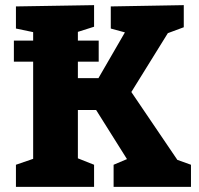

<svg xmlns="http://www.w3.org/2000/svg" viewBox="-20 -727 773 747"><path d="M34 -487V-569H109V-602L42 -616V-702L346 -707V-623L283 -603V-569H364V-487H283V-423H363L466 -601L411 -616V-702L695 -707V-621L633 -598L491 -369L670 -105L723 -86V0H422V-86L474 -108L354 -299H283V-111L346 -86V0H42V-86L109 -109V-487Z"/></svg>

Font: Bitter ExtraBold
Style: Regular
Weight: 800
Designer: Sol Matas, and Bitter project Authors
Foundry: Sol Matas
Version: Version 2.001